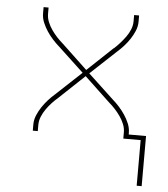

<svg xmlns="http://www.w3.org/2000/svg" viewBox="-52 -566 703 805"><g transform="rotate(5 300.0 -164.0)"><path d="M553 192V0H480V-26Q480 -44 473 -61Q466 -78 455.5 -93Q445 -108 433 -121Q421 -134 407 -146L300 -247L193 -146Q179 -134 167 -121Q155 -108 144.5 -93Q134 -78 127 -61Q120 -44 120 -26V0H99V-26Q99 -46 107 -65Q115 -84 126 -100.5Q137 -117 150.5 -132Q164 -147 179 -160L286 -260L179 -360Q164 -373 150.5 -388Q137 -403 126 -419.5Q115 -436 107 -455Q99 -474 99 -494V-520H120V-494Q120 -476 127 -459Q134 -442 144.5 -427Q155 -412 167 -399Q179 -386 193 -374L300 -273L407 -374H408Q421 -386 433 -399.5Q445 -413 455.5 -427.5Q466 -442 473 -459Q480 -476 480 -494V-520H501V-494Q501 -474 493 -455Q485 -436 474 -419.5Q463 -403 449.5 -388Q436 -373 421 -360L314 -260L421 -160Q436 -147 449.5 -132Q463 -117 474 -100.5Q485 -84 493 -65Q501 -46 501 -26V-19H574V192Z"/></g></svg>

Font: Zed Sans Thin Extended
Style: Regular
Weight: 100
Width: 7
Designer: Belleve Invis
Foundry: Belleve Invis
Version: Version 1.0.0; ttfautohint (v1.8.4)